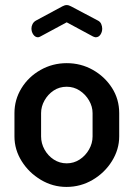

<svg xmlns="http://www.w3.org/2000/svg" viewBox="-20 -729 526 757"><path d="M242 8Q188 8 141 -20Q94 -48 65.5 -93.5Q37 -139 37 -191V-283Q37 -336 64.5 -381Q92 -426 139.5 -453Q187 -480 243 -480Q299 -480 346 -453.5Q393 -427 421.5 -382.5Q450 -338 450 -283V-191Q450 -140 421.5 -94Q393 -48 345.5 -20Q298 8 242 8ZM243 -85Q271 -85 294 -100Q317 -115 331 -139.5Q345 -164 345 -191V-283Q345 -309 331 -333Q317 -357 294 -372Q271 -387 243 -387Q214 -387 191.5 -372Q169 -357 155.5 -333Q142 -309 142 -283V-191Q142 -164 155.5 -139.5Q169 -115 192 -100Q215 -85 243 -85ZM130 -582Q119 -582 111.5 -592.5Q104 -603 104 -617Q104 -626 108.5 -634.5Q113 -643 122 -648L226 -704Q235 -709 243 -709Q251 -709 260 -704L364 -649Q375 -644 379 -634.5Q383 -625 383 -616Q383 -603 376 -592.5Q369 -582 357 -582Q355 -582 352.5 -583Q350 -584 347 -585L243 -641L139 -585Q137 -584 134.5 -583Q132 -582 130 -582Z"/></svg>

Font: Dosis ExtraLight SemiBold
Style: Regular
Weight: 600
Version: Version 3.001; ttfautohint (v1.8.2)